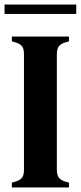

<svg xmlns="http://www.w3.org/2000/svg" viewBox="-29 -821 354 841"><path d="M23 0V-21L43 -27Q63 -34 69.5 -45.5Q76 -57 76 -78V-583Q76 -604 69.5 -615.5Q63 -627 43 -634L23 -640V-661H273V-640L253 -634Q234 -627 227 -615.5Q220 -604 220 -583V-78Q220 -57 227 -45.5Q234 -34 253 -27L273 -21V0ZM-9 -760V-801H305V-760Z"/></svg>

Font: DM Serif Text
Style: Regular
Weight: 400
Designer: Colophon Foundry, Frank Grießhammer
Foundry: Colophon Foundry
Version: Version 5.200; ttfautohint (v1.8.3)